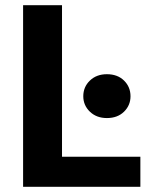

<svg xmlns="http://www.w3.org/2000/svg" viewBox="-20 -720 612 740"><path d="M69 0V-700H219V-116H521V0ZM392 -265Q352 -265 326.5 -289.5Q301 -314 301 -349Q301 -385 326.5 -409.5Q352 -434 392 -434Q433 -434 458 -409.5Q483 -385 483 -349Q483 -314 458 -289.5Q433 -265 392 -265Z"/></svg>

Font: DM Sans 12pt Black
Style: Regular
Weight: 900
Version: Version 4.004;gftools[0.9.30]